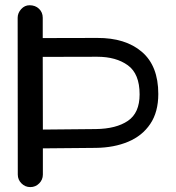

<svg xmlns="http://www.w3.org/2000/svg" viewBox="-20 -724 686 748"><path d="M98.1 4.9Q78.1 4.9 63.7 -9.5Q49.3 -23.9 49.3 -43.9L48.8 -654.8Q48.8 -673.3 62.5 -688.5Q76.2 -703.6 95.2 -703.6Q117.7 -703.6 132.1 -689.7Q146.5 -675.8 146.5 -654.8V-575.7L358.9 -576.2Q468.8 -576.7 532.7 -522Q596.7 -467.3 596.7 -357.9Q596.7 -287.6 565.4 -241.2Q534.2 -194.8 479.5 -171.9Q424.8 -148.9 354.5 -147.9L147 -146V-43.9Q147 -23.9 132.6 -9.5Q118.2 4.9 98.1 4.9ZM358.9 -502.9 146.5 -502.4 147 -219.2 353.5 -221.2Q432.6 -222.2 478.3 -253.2Q523.9 -284.2 523.9 -356.4Q523.9 -436.5 478 -469.7Q432.1 -502.9 358.9 -502.9Z"/></svg>

Font: Manjari
Style: Bold
Weight: 700
Designer: Santhosh Thottingal <santhosh.thottingal@gmail.com>
Version: Version 2.000